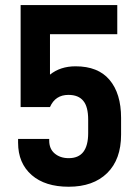

<svg xmlns="http://www.w3.org/2000/svg" viewBox="-20 -710 536 741"><path d="M102.5 -34.2Q49.8 -80.1 49.8 -159.2V-173.8H169.9V-168Q169.9 -135.7 190.4 -118.2Q211.9 -99.6 245.1 -99.6Q283.2 -99.6 301.8 -124Q320.3 -148.4 320.3 -196.3V-248Q320.3 -297.9 301.8 -320.3Q283.2 -343.8 244.1 -343.8Q193.4 -343.8 172.9 -296.9H59.6V-690.4H432.6V-578.1H172.9V-421.9Q212.9 -454.1 271.5 -454.1Q358.4 -454.1 402.3 -402.3Q447.3 -349.6 447.3 -254.9V-190.4Q447.3 -94.7 393.6 -42Q339.8 10.7 245.1 10.7Q154.3 10.7 102.5 -34.2Z"/></svg>

Font: Altinn-DIN
Style: DIN-Bold
Weight: 700
Designer: Charles Nix
Foundry: Altinn
Version: Version 2.00